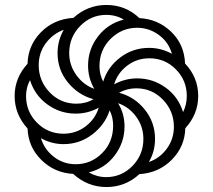

<svg xmlns="http://www.w3.org/2000/svg" viewBox="-20 -744 858 774"><path d="M542 -42Q485 10 409 10Q333 10 275 -43Q200 -47 147 -99Q94 -151 91 -226Q39 -283 39 -357Q39 -430 91 -487Q93 -561 145 -614Q197 -667 276 -672Q333 -724 409 -724Q486 -724 542 -671Q617 -667 670 -616Q723 -565 726 -488Q779 -432 779 -357Q779 -284 727 -227Q725 -153 672.5 -100Q620 -47 542 -42ZM259 -530Q259 -481 288 -441Q317 -401 360 -386Q335 -429 335 -480Q335 -545 375 -597Q415 -649 479 -665Q448 -684 408 -684Q347 -684 303 -639Q259 -594 259 -530ZM136 -481Q136 -418 180 -372Q224 -326 288 -326Q326 -326 357 -344Q295 -361 253.5 -412Q212 -463 212 -530Q212 -580 237 -624Q193 -608 164.5 -569.5Q136 -531 136 -481ZM381 -477Q381 -444 396 -415Q414 -474 465 -512.5Q516 -551 581 -551Q630 -551 673 -527Q660 -574 620.5 -603Q581 -632 533 -632Q471 -632 426 -587.5Q381 -543 381 -477ZM533 -428Q596 -428 647.5 -391Q699 -354 718 -292Q733 -322 733 -357Q733 -420 689 -464.5Q645 -509 582 -509Q532 -509 493 -479.5Q454 -450 440 -404Q484 -428 533 -428ZM85 -357Q85 -294 129 -249.5Q173 -205 236 -205Q286 -205 325 -234.5Q364 -264 378 -310Q335 -286 285 -286Q222 -286 171 -323Q120 -360 101 -421Q85 -391 85 -357ZM605 -184Q605 -133 580 -91Q623 -105 652 -144Q681 -183 681 -233Q681 -296 637 -342Q593 -388 529 -388Q492 -388 460 -370Q522 -354 563.5 -302.5Q605 -251 605 -184ZM338 -49Q371 -30 408 -30Q470 -30 514 -75Q558 -120 558 -184Q558 -234 529 -273.5Q500 -313 456 -328Q482 -286 482 -234Q482 -170 442.5 -117.5Q403 -65 338 -49ZM145 -187Q159 -141 197.5 -111.5Q236 -82 285 -82Q347 -82 391.5 -126.5Q436 -171 436 -237Q436 -272 422 -299Q403 -241 352 -202Q301 -163 236 -163Q188 -163 145 -187Z"/></svg>

Font: Noto Serif Armenian Condensed Regular
Style: Regular
Weight: 400
Width: 3
Designer: Monotype Design Team
Foundry: Monotype Imaging Inc.
Version: Version 1.900